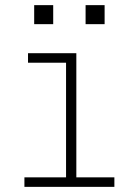

<svg xmlns="http://www.w3.org/2000/svg" viewBox="-20 -727 540 747"><path d="M75 0V-37H237V-483H89V-520H277V-37H425V0ZM313 -633V-707H387V-633ZM113 -633V-707H187V-633Z"/></svg>

Font: Iosevka SS04 Extralight
Style: Regular
Weight: 200
Monospace: yes
Designer: Belleve Invis
Foundry: Belleve Invis
Version: Version 19.0.0; ttfautohint (v1.8.4)